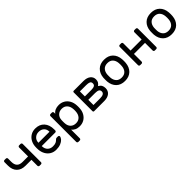

<svg xmlns="http://www.w3.org/2000/svg" viewBox="316 -1898 3456 3456"><g transform="rotate(-45 2043.5 -170.0)"><path d="M268 -265H410V-493Q410 -504 418 -512Q426 -520 437 -520H474Q485 -520 493 -512Q501 -504 501 -493V-27Q501 -16 493 -8Q485 0 474 0H437Q426 0 418 -8Q410 -16 410 -27V-179H259Q154 -179 95.5 -238.5Q37 -298 37 -404V-493Q37 -504 45 -512Q53 -520 64 -520H101Q112 -520 120 -512Q128 -504 128 -493V-409Q128 -265 268 -265Z M1087 -277V-250Q1087 -239 1079 -231Q1071 -223 1060 -223H716V-217Q718 -151 756.5 -113.5Q795 -76 856 -76Q906 -76 933.5 -89Q961 -102 983 -126Q991 -134 997.5 -137Q1004 -140 1015 -140H1045Q1057 -140 1065 -132Q1073 -124 1072 -113Q1068 -86 1042.5 -57.5Q1017 -29 969.5 -9.5Q922 10 856 10Q792 10 742 -19.5Q692 -49 662.5 -101Q633 -153 627 -218Q625 -248 625 -264Q625 -280 627 -310Q633 -372 662.5 -422Q692 -472 741.5 -501Q791 -530 856 -530Q963 -530 1025 -462Q1087 -394 1087 -277ZM997 -307V-310Q997 -371 958.5 -407.5Q920 -444 856 -444Q798 -444 757.5 -407Q717 -370 716 -310V-307Z M1299 163Q1299 174 1291 182Q1283 190 1272 190H1235Q1224 190 1216 182Q1208 174 1208 163V-493Q1208 -504 1216 -512Q1224 -520 1235 -520H1272Q1283 -520 1291 -512Q1299 -504 1299 -493V-462Q1350 -530 1454 -530Q1516 -530 1566.5 -501Q1617 -472 1647.5 -418Q1678 -364 1681 -292Q1682 -282 1682 -260Q1682 -237 1681 -227Q1678 -155 1647.5 -101.5Q1617 -48 1567 -19Q1517 10 1454 10Q1398 10 1359.5 -9.5Q1321 -29 1299 -58ZM1444 -76Q1509 -76 1547.5 -118Q1586 -160 1590 -232Q1591 -242 1591 -260Q1591 -278 1590 -288Q1586 -360 1547.5 -402Q1509 -444 1444 -444Q1382 -444 1342 -405.5Q1302 -367 1299 -303L1298 -264L1299 -224Q1302 -154 1341 -115Q1380 -76 1444 -76Z M1806 -500Q1806 -508 1812 -514Q1818 -520 1826 -520H2074Q2159 -520 2207.5 -482Q2256 -444 2256 -381Q2256 -340 2240 -315.5Q2224 -291 2196 -270Q2235 -248 2251 -218.5Q2267 -189 2267 -148Q2267 -78 2218 -39Q2169 0 2085 0H1826Q1818 0 1812 -6Q1806 -12 1806 -20ZM1897 -306H2061Q2113 -306 2139 -320.5Q2165 -335 2165 -371Q2165 -407 2138 -420Q2111 -433 2056 -433H1897ZM1897 -87H2066Q2176 -87 2176 -154Q2176 -190 2149 -204.5Q2122 -219 2069 -219H1897Z M2846 -259Q2846 -235 2844 -213Q2835 -111 2773.5 -50.5Q2712 10 2607 10Q2502 10 2440.5 -50.5Q2379 -111 2370 -213Q2369 -224 2369 -259Q2369 -296 2370 -307Q2378 -409 2440 -469.5Q2502 -530 2607 -530Q2712 -530 2774 -469.5Q2836 -409 2844 -307Q2846 -285 2846 -259ZM2607 -444Q2540 -444 2503.5 -405Q2467 -366 2461 -302Q2460 -290 2460 -259Q2460 -229 2461 -218Q2467 -154 2503.5 -115Q2540 -76 2607 -76Q2674 -76 2710.5 -115Q2747 -154 2753 -218Q2755 -240 2755 -259Q2755 -278 2753 -302Q2747 -366 2710.5 -405Q2674 -444 2607 -444Z M3435 -493V-27Q3435 -16 3427 -8Q3419 0 3408 0H3371Q3360 0 3352 -8Q3344 -16 3344 -27V-222H3062V-27Q3062 -16 3054 -8Q3046 0 3035 0H2998Q2987 0 2979 -7.5Q2971 -15 2971 -27V-493Q2971 -504 2979 -512Q2987 -520 2998 -520H3035Q3046 -520 3054 -512Q3062 -504 3062 -493V-308H3344V-493Q3344 -504 3352 -512Q3360 -520 3371 -520H3408Q3419 -520 3427 -512Q3435 -504 3435 -493Z M4037 -259Q4037 -235 4035 -213Q4026 -111 3964.5 -50.5Q3903 10 3798 10Q3693 10 3631.5 -50.5Q3570 -111 3561 -213Q3560 -224 3560 -259Q3560 -296 3561 -307Q3569 -409 3631 -469.5Q3693 -530 3798 -530Q3903 -530 3965 -469.5Q4027 -409 4035 -307Q4037 -285 4037 -259ZM3798 -444Q3731 -444 3694.5 -405Q3658 -366 3652 -302Q3651 -290 3651 -259Q3651 -229 3652 -218Q3658 -154 3694.5 -115Q3731 -76 3798 -76Q3865 -76 3901.5 -115Q3938 -154 3944 -218Q3946 -240 3946 -259Q3946 -278 3944 -302Q3938 -366 3901.5 -405Q3865 -444 3798 -444Z"/></g></svg>

Font: Contemporary
Style: Regular
Weight: 400
Designer: Victor Tran
Foundry: Victor Tran
Version: Version 1.100